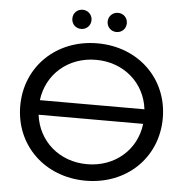

<svg xmlns="http://www.w3.org/2000/svg" viewBox="-59 -932 965 997"><g transform="rotate(5 424.0 -433.5)"><path d="M424 -78C279 -78 168 -175 151 -312H696C680 -175 568 -78 424 -78ZM424 -622C568 -622 680 -525 696 -388H151C168 -525 279 -622 424 -622ZM424 -708C210 -708 52 -555 52 -350C52 -145 210 8 424 8C637 8 795 -144 795 -350C795 -556 637 -708 424 -708ZM332 -775C359 -775 382 -796 382 -825C382 -854 359 -875 332 -875C304 -875 282 -854 282 -825C282 -796 304 -775 332 -775ZM516 -775C544 -775 566 -796 566 -825C566 -854 544 -875 516 -875C489 -875 466 -854 466 -825C466 -796 489 -775 516 -775Z"/></g></svg>

Font: Montserrat-Alt1 Med
Style: Regular
Weight: 500
Designer: Differentunic
Foundry: Differentunic
Version: Version 7.222